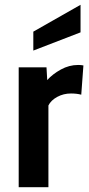

<svg xmlns="http://www.w3.org/2000/svg" viewBox="-20 -781 370 801"><path d="M316 -646 119 -570V-649L316 -761ZM182 0H58V-500H174L177 -447Q199.5 -472 234 -491Q268.5 -510 306 -510Q318 -510 328 -508L319 -386Q300 -391 276 -391Q245 -391 218.8 -376.8Q192.5 -362.5 182 -341Z"/></svg>

Font: Cabin
Style: Bold
Weight: 700
Designer: Pablo Impallari
Foundry: Pablo Impallari. http://www.impallari.com Igino Marini. http://www.ikern.com
Version: Version 3.001;hotconv 1.0.109;makeotfexe 2.5.65596